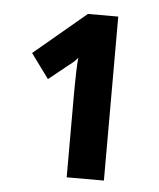

<svg xmlns="http://www.w3.org/2000/svg" viewBox="-40 -878 414 499"><g transform="rotate(5 167.5 -629.0)"><path d="M249 -842.8V-415H151.9V-624Q151.9 -641.1 152.1 -658Q152.3 -674.8 152.8 -691.9Q153.3 -709 154.8 -727.1Q148.4 -719.2 142.3 -714.1Q136.2 -709 130.9 -705.1L81.1 -665L34.2 -729L169.9 -842.8Z"/></g></svg>

Font: Open Sans Condensed
Style: Regular
Weight: 400
Width: 3
Designer: Monotype Design Team
Foundry: Monotype Imaging Inc.
Version: Version 3.000